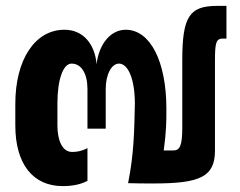

<svg xmlns="http://www.w3.org/2000/svg" viewBox="-20 -622 816 652"><path d="M193 10C227 10 255 4 277 -8V-119C256 -108 239 -106 225 -106C189 -106 175 -150 175 -196V-271C175 -351 194 -406 223 -406C257 -406 277 -371 277 -320V-185H339V-319C339 -370 359 -406 384 -406C416 -406 438 -351 438 -270C436 -178 435 -100 415 0C444 1 470 1 501 1C659 1 710 -21 710 -111V-418C710 -476 714 -491 736 -491H749V-602H717C623 -602 599 -565 599 -418V-190C599 -127 591 -111 568 -111H536C545 -179 545 -207 545 -253C545 -414 490 -521 407 -521C356 -521 316 -473 308 -404C302 -473 262 -521 199 -521C99 -521 32 -420 32 -269V-196C32 -65 92 10 193 10Z"/></svg>

Font: Vanilla Cream Black
Style: Regular
Weight: 900
Designer: Jeremy Tribby, Jinavaṁso
Foundry: Tribby Type
Version: Version 1.422;Glyphs 3.1.2 (3151)